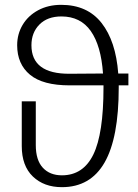

<svg xmlns="http://www.w3.org/2000/svg" viewBox="-20 -763 572 794"><path d="M511 -410H471V-401Q471 -193 412.5 -91Q354 11 236 11Q162 11 116 -33Q70 -77 70 -159V-344H128V-163Q128 -101 157 -69.5Q186 -38 236 -38Q324 -38 366 -124Q408 -210 408 -401V-410H268Q157 -410 104 -454Q51 -498 51 -576Q51 -622 73.5 -660Q96 -698 137.5 -720.5Q179 -743 233 -743Q341 -743 400 -668Q459 -593 469 -459H511ZM406 -459Q398 -574 355.5 -634.5Q313 -695 234 -695Q176 -695 143 -661.5Q110 -628 110 -576Q110 -457 268 -458Z"/></svg>

Font: Fira Sans Light
Style: Regular
Weight: 300
Designer: bBox Type GmbH & Carrois Corporate GbR & Edenspiekermann AG
Foundry: bBox Type GmbH & Carrois Corporate GbR & Edenspiekermann AG
Version: Version 4.301